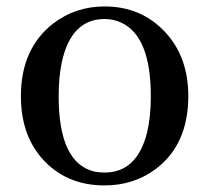

<svg xmlns="http://www.w3.org/2000/svg" viewBox="-20 -561 649 596"><path d="M304.7 14.6Q183.6 14.6 109.4 -70.3Q44.9 -144.5 44.9 -262.7Q44.9 -410.2 145.5 -488.3Q214.8 -541 304.7 -541Q418 -541 492.2 -461.9Q564.5 -384.8 564.5 -262.7Q564.5 -111.3 461.9 -35.2Q393.6 14.6 304.7 14.6ZM304.7 -25.4Q405.3 -25.4 436.5 -149.4Q448.2 -198.2 448.2 -261.7Q448.2 -447.3 357.4 -490.2Q333 -502 304.7 -502Q201.2 -502 171.9 -368.2Q162.1 -321.3 162.1 -261.7Q162.1 -54.7 273.4 -28.3Q289.1 -25.4 304.7 -25.4Z"/></svg>

Font: GenYoMin JP SemiBold
Style: Regular
Weight: 600
Version: Version 1.001;PS 1;hotconv 16.6.51;makeotf.lib2.5.65220 DEVE